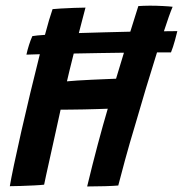

<svg xmlns="http://www.w3.org/2000/svg" viewBox="-20 -674 661 694"><path d="M15.5 -1Q19.5 -25.5 30.5 -78Q41.5 -130.5 57 -198.8Q72.5 -267 90 -340Q107.5 -413 124 -478Q96.5 -477.5 75.5 -476.5Q79 -493 84.8 -511.2Q90.5 -529.5 97 -543.5Q111.5 -546 142.5 -548Q158.5 -608.5 170 -641Q176.5 -642 199.2 -643.2Q222 -644.5 247.8 -645.5Q273.5 -646.5 289 -646.5Q284 -628 277.8 -603.8Q271.5 -579.5 265 -554.5Q309.5 -556 357.8 -557.2Q406 -558.5 451 -559.5Q458.5 -584 466 -607.5Q473.5 -631 480 -652Q486.5 -652.5 498.2 -653Q510 -653.5 521.5 -653.5Q545.5 -653.5 569 -652.2Q592.5 -651 604 -649.5Q598 -635.5 590 -613Q582 -590.5 572.5 -561Q601.5 -561.5 621 -561.5Q619.5 -554 612.5 -528.5Q605.5 -503 598 -484.5Q577.5 -484.5 547.5 -484.5Q528 -422.5 507 -353Q486 -283.5 468 -220.5Q448 -154.5 432 -95.8Q416 -37 407.5 -3.5Q393 -2 359.2 -1Q325.5 0 295 0Q314 -79 333.2 -151.2Q352.5 -223.5 369.5 -281Q356.5 -280.5 333.2 -279.8Q310 -279 283.5 -278.5Q257 -278 234.2 -277.8Q211.5 -277.5 199 -277.5Q190.5 -239.5 180.8 -194.8Q171 -150 161.8 -109Q152.5 -68 146.5 -39.8Q140.5 -11.5 139.5 -6.5Q127.5 -5 103.5 -3.8Q79.5 -2.5 54.8 -1.8Q30 -1 15.5 -1ZM399.5 -389.5Q405.5 -409.5 412.8 -433.5Q420 -457.5 428 -483.5Q384.5 -483 338 -482.2Q291.5 -481.5 246.5 -480.5Q238 -447 231.2 -419Q224.5 -391 222 -380Q236 -381.5 260.2 -383Q284.5 -384.5 311.8 -385.8Q339 -387 362.8 -388Q386.5 -389 399.5 -389.5Z"/></svg>

Font: Grandstander Medium
Style: Italic
Weight: 500
Italic angle: -15°
Designer: Tyler Finck
Foundry: Etcetera Type Co
Version: Version 1.200; ttfautohint (v1.8.3)